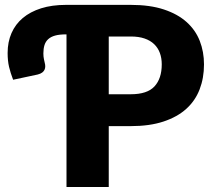

<svg xmlns="http://www.w3.org/2000/svg" viewBox="-20 -748 852 768"><path d="M415 -243.5V0H246V-610.5H244Q218 -610.5 200.8 -605.8Q183.5 -601 173 -591.5Q162.5 -582 158 -567.8Q153.5 -553.5 153.5 -534.5Q153.5 -521.5 155.8 -511Q158 -500.5 159 -496.5Q161 -489.5 161 -482.5Q161 -475.5 158.2 -469.2Q155.5 -463 149 -458Q142.5 -453 131 -450L32.5 -429Q22 -456 16.2 -480.5Q10.5 -505 10.5 -536Q10.5 -580 26 -615.5Q41.5 -651 71.2 -676Q101 -701 144.5 -714.8Q188 -728.5 244 -728.5H503Q580 -728.5 635.2 -710.2Q690.5 -692 726.2 -660Q762 -628 779 -584.5Q796 -541 796 -490.5Q796 -436 778.5 -390.5Q761 -345 725 -312.5Q689 -280 633.8 -261.8Q578.5 -243.5 503 -243.5ZM415 -371H503Q569 -371 598 -402.5Q627 -434 627 -490.5Q627 -515.5 619.5 -536Q612 -556.5 596.8 -571.2Q581.5 -586 558.2 -594Q535 -602 503 -602H415Z"/></svg>

Font: Lato Black
Style: Regular
Weight: 900
Designer: Lukasz Dziedzic
Foundry: tyPoland Lukasz Dziedzic
Version: Version 2.007; 2014-02-27